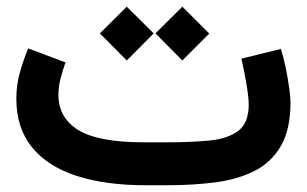

<svg xmlns="http://www.w3.org/2000/svg" viewBox="-20 -548 908 568"><path d="M476.1 0H410.2Q292 0 206.3 -27.8Q120.6 -55.7 74.5 -112.5Q28.3 -169.4 28.3 -255.9Q28.3 -296.4 38.8 -333.7Q49.3 -371.1 63.5 -404.8L173.8 -363.3Q166 -341.8 159.4 -316.7Q152.8 -291.5 152.8 -266.6Q153.3 -198.7 212.4 -162.8Q271.5 -127 405.3 -127H472.7Q543 -127 597.9 -132.1Q652.8 -137.2 684.3 -160.4Q715.8 -183.6 715.8 -238.3Q715.8 -259.8 709 -299.8Q702.1 -339.8 694.3 -374.5L811 -403.3Q818.8 -378.4 825.2 -347.7Q831.5 -316.9 835.4 -289.1Q839.4 -261.2 839.4 -245.6Q839.4 -165 811 -116.2Q782.7 -67.4 732.7 -42.2Q682.6 -17.1 616.7 -8.5Q550.8 0 476.1 0ZM439.9 -449.2 519.5 -528.3 599.1 -448.7 519.5 -369.1ZM275.4 -449.2 355 -528.3 434.6 -449.2 355 -369.1Z"/></svg>

Font: Vazir
Style: Bold
Weight: 700
Designer: Saber Rastikerdar
Foundry: Saber Rastikerdar
Version: Version 30.0.0